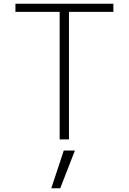

<svg xmlns="http://www.w3.org/2000/svg" viewBox="-20 -750 693 1033"><path d="M256 263 323 60H383L304 263ZM63 -730H590V-686H351V0H301V-686H63Z"/></svg>

Font: Mplus 1p Light
Style: Regular
Weight: 300
Version: Version 1.061